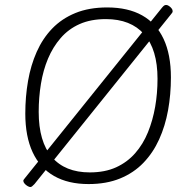

<svg xmlns="http://www.w3.org/2000/svg" viewBox="-20 -736 771 774"><path d="M102 18Q98 18 91 14Q84 10 79 4Q74 -2 74 -7Q74 -10 76.5 -13Q79 -16 82 -20L633 -705Q638 -711 641.5 -713.5Q645 -716 650 -716Q655 -716 661 -712Q667 -708 671.5 -702.5Q676 -697 676 -691Q676 -687 674 -684.5Q672 -682 669 -678L119 6Q113 12 109.5 15Q106 18 102 18ZM337 6Q255 6 198 -26.5Q141 -59 111.5 -122.5Q82 -186 82 -278Q82 -346 93 -409.5Q104 -473 128 -527Q152 -581 190.5 -621Q229 -661 284 -683.5Q339 -706 412 -706Q496 -706 553 -674Q610 -642 639.5 -579Q669 -516 669 -424Q669 -355 657.5 -291.5Q646 -228 621.5 -174Q597 -120 558 -79.5Q519 -39 464 -16.5Q409 6 337 6ZM342 -41Q403 -41 448 -61.5Q493 -82 525 -118.5Q557 -155 576.5 -203Q596 -251 605.5 -305.5Q615 -360 615 -418Q615 -537 561 -598Q507 -659 407 -659Q346 -659 301 -639Q256 -619 224.5 -582.5Q193 -546 173.5 -499.5Q154 -453 145 -398Q136 -343 136 -285Q136 -165 189 -103Q242 -41 342 -41Z"/></svg>

Font: Asap ExtraLight
Style: Italic
Weight: 250
Italic angle: -6°
Version: Version 3.001